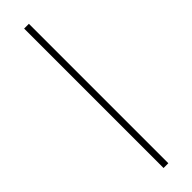

<svg xmlns="http://www.w3.org/2000/svg" viewBox="-267 -750 740 740"><g transform="rotate(-45 103.5 -380.0)"><path d="M117 0V-760H91V0Z"/></g></svg>

Font: Noto Sans Malayalam Thin
Style: Regular
Weight: 100
Designer: Jelle Bosma - Monotype Design Team
Foundry: Monotype Imaging Inc.
Version: Version 2.104